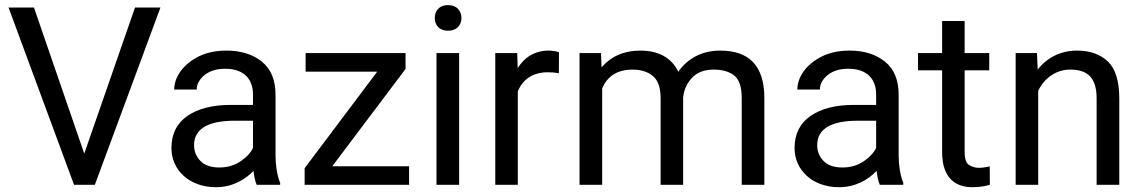

<svg xmlns="http://www.w3.org/2000/svg" viewBox="-20 -741 4577 770"><path d="M14.2 -710.9 276.9 0H360.4L623.5 -710.9H521.5L317.9 -125L116.2 -710.9Z M1103.5 0V-7.8C1091.3 -36.6 1085 -80.1 1085 -115.2V-361.3C1085 -420.4 1066.4 -464.8 1029.8 -494.1C993.2 -523.4 945.8 -538.1 888.7 -538.1C846.2 -538.1 809.1 -530.3 777.8 -515.1C714.8 -483.9 678.7 -432.6 678.7 -381.8H769C769 -403.8 779.8 -423.3 800.8 -440.4C821.8 -457 849.1 -465.3 883.3 -465.3C957 -465.3 994.6 -424.8 994.6 -362.3V-320.3H905.3C832.5 -320.3 774.9 -305.7 731.9 -276.4C689 -246.6 667.5 -203.6 667.5 -147C667.5 -59.6 738.8 9.8 846.2 9.8C911.1 9.8 962.9 -20 996.6 -55.7C999 -34.2 1003.4 -13.2 1009.3 0ZM859.4 -69.3C825.7 -69.3 800.8 -78.1 783.7 -95.7C766.6 -112.8 758.3 -134.3 758.3 -159.2C758.3 -225.1 816.4 -256.8 919.9 -256.8H994.6V-147.9C984.9 -127.9 968.3 -109.9 944.3 -93.8C920.4 -77.6 892.1 -69.3 859.4 -69.3Z M1312.5 -74.2 1606.4 -464.4V-528.3H1205.6V-453.6H1492.7L1201.7 -66.4V0H1620.6V-74.2Z M1723.6 -668.5C1723.6 -640.6 1741.7 -617.7 1776.9 -617.7C1811.5 -617.7 1830.6 -640.6 1830.6 -668.5C1830.6 -697.8 1811.5 -720.7 1776.9 -720.7C1741.7 -720.7 1723.6 -697.8 1723.6 -668.5ZM1730.5 -528.3V0H1821.3V-528.3Z M2221.7 -531.2C2215.3 -534.7 2194.8 -538.1 2181.6 -538.1C2123.5 -538.1 2083 -510.7 2056.2 -467.8L2054.2 -528.3H1966.3V0H2056.6V-375C2076.2 -421.4 2115.2 -451.2 2177.2 -451.2C2193.4 -451.2 2208 -449.7 2221.2 -447.3Z M2516.6 -461.9C2550.8 -461.9 2578.1 -453.1 2598.6 -436C2619.1 -418.5 2629.4 -389.2 2629.4 -347.7V0H2719.7V-350.6C2723.1 -381.3 2734.9 -407.7 2755.9 -429.7C2776.9 -451.2 2805.2 -461.9 2841.8 -461.9C2876.5 -461.9 2903.8 -454.1 2924.3 -438.5C2944.3 -422.4 2954.6 -392.6 2954.6 -348.1V0H3045.4V-347.2C3045.4 -480.5 2981.4 -538.1 2868.2 -538.1C2792 -538.1 2735.4 -503.9 2700.2 -453.1C2672.4 -512.2 2616.7 -538.1 2548.8 -538.1C2480.5 -538.1 2428.2 -513.2 2392.6 -470.7L2390.1 -528.3H2304.2V0H2395V-387.2C2414.6 -432.1 2452.1 -461.9 2516.6 -461.9Z M3602.5 0V-7.8C3590.3 -36.6 3584 -80.1 3584 -115.2V-361.3C3584 -420.4 3565.4 -464.8 3528.8 -494.1C3492.2 -523.4 3444.8 -538.1 3387.7 -538.1C3345.2 -538.1 3308.1 -530.3 3276.9 -515.1C3213.9 -483.9 3177.7 -432.6 3177.7 -381.8H3268.1C3268.1 -403.8 3278.8 -423.3 3299.8 -440.4C3320.8 -457 3348.1 -465.3 3382.3 -465.3C3456.1 -465.3 3493.7 -424.8 3493.7 -362.3V-320.3H3404.3C3331.5 -320.3 3273.9 -305.7 3231 -276.4C3188 -246.6 3166.5 -203.6 3166.5 -147C3166.5 -59.6 3237.8 9.8 3345.2 9.8C3410.2 9.8 3461.9 -20 3495.6 -55.7C3498 -34.2 3502.4 -13.2 3508.3 0ZM3358.4 -69.3C3324.7 -69.3 3299.8 -78.1 3282.7 -95.7C3265.6 -112.8 3257.3 -134.3 3257.3 -159.2C3257.3 -225.1 3315.4 -256.8 3418.9 -256.8H3493.7V-147.9C3483.9 -127.9 3467.3 -109.9 3443.4 -93.8C3419.4 -77.6 3391.1 -69.3 3358.4 -69.3Z M3848.6 -528.3V-656.7H3758.3V-528.3H3661.6V-459H3758.3V-131.3C3758.3 -25.4 3813 9.8 3879.9 9.8C3912.6 9.8 3935.5 4.4 3949.7 0L3949.2 -73.7C3940.9 -71.8 3921.9 -67.9 3906.7 -67.9C3891.6 -67.9 3878.4 -71.8 3866.7 -79.1C3854.5 -86.4 3848.6 -104 3848.6 -130.9V-459H3947.3V-528.3Z M4272.5 -461.9C4340.8 -461.9 4377.9 -429.7 4377.9 -347.2V0H4468.8V-346.2C4468.8 -415.5 4453.6 -464.8 4423.3 -494.1C4392.6 -523.4 4351.6 -538.1 4299.3 -538.1C4233.4 -538.1 4179.2 -509.8 4141.6 -462.4L4138.7 -528.3H4053.2V0H4143.6V-377.4C4168.9 -427.7 4214.4 -461.9 4272.5 -461.9Z"/></svg>

Font: Vazirmatn
Style: Regular
Weight: 400
Designer: Saber Rastikerdar
Foundry: Saber Rastikerdar
Version: Version 33.003